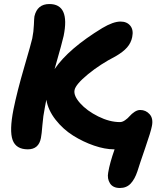

<svg xmlns="http://www.w3.org/2000/svg" viewBox="-20 -730 804 953"><path d="M118.2 11.2Q59.6 11.2 42.7 -34.9Q25.9 -81.1 46.9 -187Q64.5 -274.4 100.1 -396.2Q135.7 -518.1 140.1 -539.1Q147 -573.2 148.2 -606.7Q149.4 -640.1 150.9 -648.9Q165 -710 225.1 -710Q328.1 -710 295.9 -551.8Q290.5 -525.4 251 -387.2Q320.3 -488.8 487.8 -590.8Q542 -623 578.1 -623Q609.9 -623 626.7 -602.3Q643.6 -581.5 636.2 -545.9Q630.4 -517.1 610.8 -494.6Q591.3 -472.2 553.2 -450.2Q477.1 -411.1 416.5 -361.3Q356 -311.5 350.1 -283.2Q344.2 -255.4 377.7 -217.8Q411.1 -180.2 467.5 -152.1Q523.9 -124 575.2 -124Q587.4 -124 600.8 -133.3Q614.3 -142.6 624 -154.1Q633.8 -165.5 647.9 -174.8Q662.1 -184.1 675.8 -184.1Q704.1 -184.1 722.9 -162.8Q741.7 -141.6 733.9 -104Q729 -77.1 700.7 4.6Q672.4 86.4 662.1 120.1Q648.9 159.7 628.4 181.4Q607.9 203.1 575.2 203.1Q540.5 203.1 525.9 179.9Q511.2 156.7 517.1 126Q524.9 78.6 548.8 11.2H545.9Q501 11.2 446.8 -7.3Q392.6 -25.9 342.8 -57.1Q293 -88.4 255.9 -135.7Q218.8 -183.1 210 -234.9Q209 -228.5 206.5 -217Q204.1 -205.6 203.1 -199.2Q193.8 -153.3 190.4 -108.6Q187 -64 183.1 -44.9Q172.4 11.2 118.2 11.2Z"/></svg>

Font: Shantell Sans Irregular
Style: Bold Italic
Weight: 700
Italic angle: -11.31°
Designer: Stephen Nixon, Anya Danilova, Shantell Martin
Foundry: Arrow Type
Version: Version 1.006;[9816181b4]